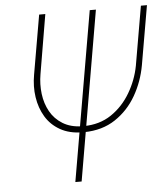

<svg xmlns="http://www.w3.org/2000/svg" viewBox="-52 -757 698 803"><g transform="rotate(-5 297.5 -355.5)"><path d="M569.3 -710.9H594.7L551.8 -462.9Q539.6 -394.5 506.1 -336.4Q472.7 -278.3 418 -241.9Q363.3 -205.6 287.6 -204.6H279.8Q225.1 -205.1 186.5 -227.1Q147.9 -249 126 -285.6Q104 -322.3 97.2 -367.9Q90.3 -413.6 99.1 -462.4L142.1 -710.9H168L126 -462.4Q118.7 -420.4 123.8 -379.4Q128.9 -338.4 147.5 -305.2Q166 -272 199.2 -251.5Q232.4 -231 279.3 -230H287.6Q354 -230.5 403.1 -263.4Q452.1 -296.4 483.6 -349.6Q515.1 -402.8 526.4 -462.4ZM380.4 -710.9 258.3 0H231.9L354.5 -710.9Z"/></g></svg>

Font: Roboto Condensed Thin
Style: Italic
Weight: 250
Italic angle: -12°
Designer: Christian Robertson
Foundry: Google
Version: Version 3.008; 2023